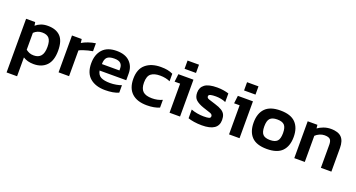

<svg xmlns="http://www.w3.org/2000/svg" viewBox="-50 -1386 4307 2320"><g transform="rotate(20 2104.0 -225.5)"><path d="M57 216V-474H174L181 -430Q212 -456 249 -470Q286 -484 336 -484Q440 -484 496.5 -427.5Q553 -371 553 -243Q553 -115 492.5 -52.5Q432 10 328 10Q248 10 192 -26V216ZM294 -89Q354 -89 385 -126Q416 -163 416 -242Q416 -318 388 -351.5Q360 -385 298 -385Q236 -385 192 -342V-125Q213 -109 236.5 -99Q260 -89 294 -89Z M647 0V-474H772L778 -425Q810 -445 857.5 -461.5Q905 -478 951 -484V-382Q924 -378 892 -370Q860 -362 831 -352Q802 -342 782 -331V0Z M1247 10Q1124 10 1052 -51.5Q980 -113 980 -238Q980 -351 1040.5 -417.5Q1101 -484 1221 -484Q1331 -484 1389.5 -426.5Q1448 -369 1448 -276V-190H1105Q1116 -133 1157.5 -112Q1199 -91 1275 -91Q1313 -91 1352.5 -98Q1392 -105 1420 -116V-20Q1387 -5 1343 2.5Q1299 10 1247 10ZM1105 -273H1330V-299Q1330 -340 1306 -363.5Q1282 -387 1225 -387Q1158 -387 1131.5 -360Q1105 -333 1105 -273Z M1784 10Q1657 10 1589.5 -53Q1522 -116 1522 -237Q1522 -362 1594.5 -423Q1667 -484 1788 -484Q1838 -484 1874 -477Q1910 -470 1944 -454V-357Q1919 -369 1886 -376Q1853 -383 1815 -383Q1739 -383 1699 -351.5Q1659 -320 1659 -237Q1659 -161 1695.5 -126Q1732 -91 1814 -91Q1849 -91 1882.5 -98Q1916 -105 1945 -119V-19Q1878 10 1784 10Z M2063 -561V-667H2210V-561ZM2074 0V-374H2003L2015 -474H2209V0Z M2491 10Q2438 10 2390 2.5Q2342 -5 2313 -16V-128Q2348 -114 2392 -106.5Q2436 -99 2473 -99Q2523 -99 2543.5 -105Q2564 -111 2564 -132Q2564 -156 2532.5 -167Q2501 -178 2439 -198Q2374 -220 2339 -251Q2304 -282 2304 -343Q2304 -411 2353.5 -447.5Q2403 -484 2513 -484Q2557 -484 2596 -477.5Q2635 -471 2662 -462V-351Q2635 -364 2600 -370.5Q2565 -377 2535 -377Q2492 -377 2466.5 -371Q2441 -365 2441 -345Q2441 -323 2468.5 -314Q2496 -305 2554 -287Q2611 -270 2643 -250Q2675 -230 2688 -202.5Q2701 -175 2701 -134Q2701 10 2491 10Z M2828 -561V-667H2975V-561ZM2839 0V-374H2768L2780 -474H2974V0Z M3326 10Q3193 10 3131 -54.5Q3069 -119 3069 -237Q3069 -355 3131.5 -419.5Q3194 -484 3326 -484Q3459 -484 3521.5 -419.5Q3584 -355 3584 -237Q3584 -119 3522 -54.5Q3460 10 3326 10ZM3326 -105Q3391 -105 3419 -134.5Q3447 -164 3447 -237Q3447 -310 3419 -339.5Q3391 -369 3326 -369Q3262 -369 3234 -339.5Q3206 -310 3206 -237Q3206 -164 3234 -134.5Q3262 -105 3326 -105Z M3678 0V-474H3803L3808 -429Q3837 -451 3881.5 -467.5Q3926 -484 3975 -484Q4069 -484 4112 -440Q4155 -396 4155 -304V0H4020V-297Q4020 -345 4000.5 -365Q3981 -385 3928 -385Q3897 -385 3865.5 -371Q3834 -357 3813 -336V0Z"/></g></svg>

Font: Kanit Medium
Style: Regular
Weight: 500
Designer: Katatrad Team
Foundry: CadsonDemak
Version: Version 2.000; ttfautohint (v1.8.3)